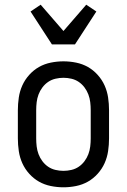

<svg xmlns="http://www.w3.org/2000/svg" viewBox="-20 -789 540 817"><path d="M250 8Q223 8 196 2.5Q169 -3 146 -16Q123 -29 104.5 -49.5Q86 -70 75 -94.5Q64 -119 60 -146Q56 -173 56 -200V-320Q56 -347 60 -374Q64 -401 75 -425.5Q86 -450 104.5 -470.5Q123 -491 146 -504Q169 -517 196 -522.5Q223 -528 250 -528Q277 -528 304 -522.5Q331 -517 354 -504Q377 -491 395.5 -470.5Q414 -450 425 -425.5Q436 -401 440 -374Q444 -347 444 -320V-200Q444 -173 440 -146Q436 -119 425 -94.5Q414 -70 395.5 -49.5Q377 -29 354 -16Q331 -3 304 2.5Q277 8 250 8ZM250 -62Q267 -62 284 -66Q301 -70 315 -79.5Q329 -89 339.5 -103Q350 -117 356 -133Q362 -149 364 -166Q366 -183 366 -200V-320Q366 -337 364 -354Q362 -371 356 -387Q350 -403 339.5 -417Q329 -431 315 -440.5Q301 -450 284 -454Q267 -458 250 -458Q233 -458 216 -454Q199 -450 185 -440.5Q171 -431 160.5 -417Q150 -403 144 -387Q138 -371 136 -354Q134 -337 134 -320V-200Q134 -183 136 -166Q138 -149 144 -133Q150 -117 160.5 -103Q171 -89 185 -79.5Q199 -70 216 -66Q233 -62 250 -62ZM201 -600 110 -740 153 -769 250 -657 347 -769 390 -740 299 -600Z"/></svg>

Font: Iosevka Term
Style: Regular
Weight: 400
Monospace: yes
Designer: Belleve Invis
Foundry: Belleve Invis
Version: Version 30.0.1